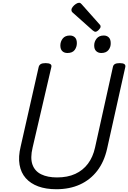

<svg xmlns="http://www.w3.org/2000/svg" viewBox="-20 -1345 924 1384"><path d="M386 19Q311 19 255.5 -1.5Q200 -22 165.5 -61Q131 -100 121 -157.5Q111 -215 129 -289L259 -863Q263 -877 274.5 -883.5Q286 -890 309 -890Q332 -890 343 -883Q354 -876 350 -861L215 -281Q197 -206 214 -158.5Q231 -111 277 -88.5Q323 -66 391 -66Q467 -66 522.5 -91.5Q578 -117 614 -165Q650 -213 665 -281L794 -863Q797 -877 808.5 -883.5Q820 -890 843 -890Q890 -890 883 -861L752 -273Q731 -179 681 -114Q631 -49 556.5 -15Q482 19 386 19ZM466 -963Q443 -963 429 -976.5Q415 -990 415 -1017Q415 -1045 432 -1067Q449 -1089 484 -1089Q506 -1089 520 -1075.5Q534 -1062 534 -1034Q534 -1006 518 -984.5Q502 -963 466 -963ZM710 -963Q688 -963 673.5 -976.5Q659 -990 659 -1017Q659 -1045 676.5 -1067Q694 -1089 728 -1089Q750 -1089 764 -1075.5Q778 -1062 778 -1034Q779 -1006 762 -984.5Q745 -963 710 -963ZM667 -1116Q663 -1116 658.5 -1119Q654 -1122 648 -1126L510 -1249Q500 -1257 497.5 -1262Q495 -1267 495 -1274Q495 -1284 504.5 -1296Q514 -1308 527 -1316.5Q540 -1325 550 -1325Q556 -1325 560.5 -1322Q565 -1319 569 -1314L697 -1170Q703 -1164 704 -1160.5Q705 -1157 705 -1153Q705 -1143 691.5 -1129.5Q678 -1116 667 -1116Z"/></svg>

Font: Playwrite AT
Style: Italic
Weight: 400
Italic angle: -13.0072°
Designer: Veronika Burian, José Scaglione
Foundry: TypeTogether
Version: Version 1.002